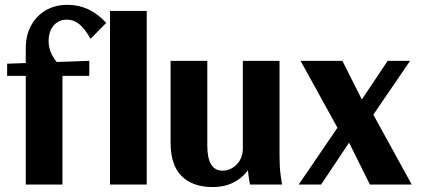

<svg xmlns="http://www.w3.org/2000/svg" viewBox="-20 -744 1701 774"><path d="M83.8 0V-438.2H8.8V-487.2L339.9 -498.7V-438.2H231.8V0ZM83.8 -467.7V-548.8Q83.8 -601.3 105.2 -640.8Q126.6 -680.3 164.3 -702.4Q202.1 -724.5 252 -724.5Q297.3 -724.5 335.9 -706.5Q374.4 -688.6 408.2 -651.7L345.1 -587.6Q321.5 -629.1 299.2 -647Q276.9 -664.8 249.9 -664.8Q227.3 -664.8 210.8 -654.1Q194.4 -643.3 185.2 -624.2Q176 -605 176 -578.6Q176 -548.9 189.5 -523.1Q203 -497.3 231.5 -468.2ZM423.5 0V-700H571.5V0Z M836.6 10Q756.6 10 712.2 -34.2Q667.7 -78.4 667.7 -168.9V-498.7H815.7V-156.8Q815.7 -106.3 831.1 -81.2Q846.4 -56 877 -56Q898.1 -56 916.6 -67Q935.2 -78 947.1 -98Q958.9 -117.9 958.9 -144.6V-498.7H1106.9V-115.6Q1106.9 -95 1107.9 -75.6Q1108.9 -56.2 1111.3 -37.7Q1113.7 -19.1 1116.9 0H987.6Q984.3 -17.7 981.9 -35.5Q979.6 -53.3 978.6 -73.5Q977.6 -93.6 977.6 -115.6L999.4 -89.8Q974.5 -40.6 933.8 -15.3Q893.2 10 836.6 10Z M1471.2 0 1359.6 -224.6 1542.8 -498.7H1633.1L1485 -281.7L1639.8 0ZM1184.1 0 1340.4 -229.1 1191.7 -498.7H1360.2L1466.6 -287.7L1274.4 0Z"/></svg>

Font: Sutasoma
Style: Regular
Weight: 400
Designer: Izhar Fathurrohim, Akbar Rohmanto, Arusyal Khofiqoini
Foundry: Kiwari Kolektiv
Version: Version 1.102